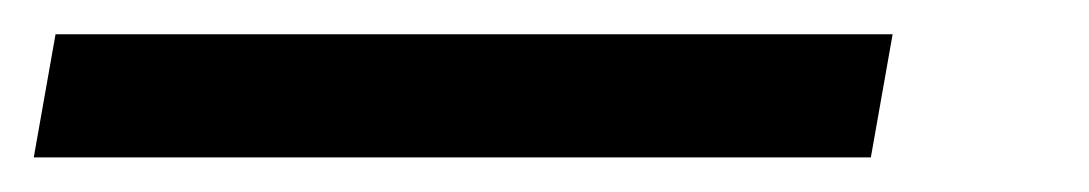

<svg xmlns="http://www.w3.org/2000/svg" viewBox="-29 -20 635 112"><path d="M-9.3 71.8 3.4 0H491.7L479 71.8Z"/></svg>

Font: Cascadia Mono PL SemiLight
Style: Italic
Weight: 350
Italic angle: -10°
Monospace: yes
Designer: Aaron Bell
Foundry: Saja Typeworks
Version: Version 2404.023; ttfautohint (v1.8.4)